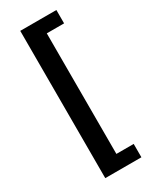

<svg xmlns="http://www.w3.org/2000/svg" viewBox="-219 -764 783 971"><g transform="rotate(-30 172.0 -278.0)"><path d="M87 152V-708H298V-630H197V74H298V152Z"/></g></svg>

Font: Giro Regular
Style: Bold
Weight: 700
Designer: Paul D. Hunt
Foundry: Adobe Systems Incorporated
Version: Version 1.000;PS 1.0;hotconv 1.0.88;makeotf.lib2.5.647800